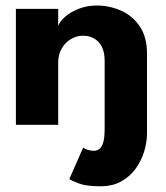

<svg xmlns="http://www.w3.org/2000/svg" viewBox="-20 -442 588 680"><path d="M500.7 0H350.6V18.9Q350.6 41.2 346.8 57.7Q343.1 74.1 334.6 83.1Q326.1 92.1 312.3 92.1Q300.2 92.1 289.8 88.4Q279.4 84.7 274.3 81.1L225.4 192.4Q236.1 199.1 261.3 208.4Q286.5 217.7 336.8 217.7Q378.8 217.7 409.7 200.3Q440.6 182.9 460.9 154.8Q481.1 126.6 490.9 93.5Q500.7 60.4 500.7 28.7ZM322.9 -422.5Q366.1 -422.5 407 -405.1Q447.8 -387.7 474.2 -349.8Q500.7 -311.9 500.7 -250.6V0H350.6V-225.9Q350.6 -270.3 329.3 -292.9Q308.1 -315.5 273.7 -315.5Q250.9 -315.5 230.8 -303.4Q210.7 -291.4 198.4 -270Q186.1 -248.6 186.1 -220.6V0H36.3V-410.5H186.1V-349.7Q191.6 -366.3 211.1 -383.1Q230.5 -399.9 259.8 -411.2Q289.1 -422.5 322.9 -422.5Z"/></svg>

Font: League Spartan Extralight
Style: Regular
Weight: 200
Foundry: The League of Moveable Type
Version: Version 2.300; ttfautohint (v1.8.3)